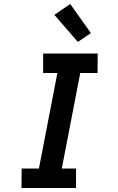

<svg xmlns="http://www.w3.org/2000/svg" viewBox="-20 -937 590 957"><path d="M359 0H87L88 -97H174L266 -573H195V-670H467L466 -573H380L288 -97H359ZM368 -728 251 -863 330 -917 433 -772Z"/></svg>

Font: Lode
Style: Bold Italic
Weight: 700
Italic angle: -11°
Monospace: yes
Designer: Belleve Invis
Foundry: Belleve Invis
Version: Version 29.2.0; ttfautohint (v1.8.3)